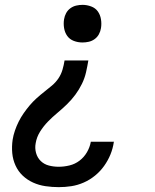

<svg xmlns="http://www.w3.org/2000/svg" viewBox="-20 -558 640 791"><path d="M222 213Q195 213 167.5 209Q140 205 116 194Q92 183 73.5 165.5Q55 148 44 124Q33 100 30.5 73Q28 46 32 18Q35 -1 41.5 -20Q48 -39 57 -57Q66 -75 77.5 -91.5Q89 -108 102 -123.5Q115 -139 130.5 -153Q146 -167 162 -179.5Q178 -192 194 -205.5Q210 -219 221 -235.5Q232 -252 237.5 -271Q243 -290 246 -309H344Q340 -285 334.5 -260.5Q329 -236 317.5 -212.5Q306 -189 290.5 -168Q275 -147 256 -128.5Q237 -110 216.5 -93Q196 -76 177.5 -57Q159 -38 145 -15.5Q131 7 127 32Q123 52 128.5 72Q134 92 148 105.5Q162 119 181.5 124Q201 129 222 129Q244 129 266.5 123.5Q289 118 307.5 104Q326 90 338 69.5Q350 49 354 27Q354 27 354 26.5Q354 26 354 26H450Q450 26 449.5 26.5Q449 27 449 27Q445 54 435 78.5Q425 103 409 125.5Q393 148 371.5 165.5Q350 183 325 194Q300 205 274 209Q248 213 222 213ZM320 -383Q301 -383 284 -389.5Q267 -396 257 -410Q247 -424 244 -442.5Q241 -461 244 -479Q246 -492 252.5 -504Q259 -516 270 -524Q281 -532 294 -535Q307 -538 320 -538Q338 -538 355.5 -531.5Q373 -525 383 -511Q393 -497 396 -478.5Q399 -460 396 -442Q394 -429 387.5 -417Q381 -405 370 -397Q359 -389 346 -386Q333 -383 320 -383Z"/></svg>

Font: Iosevka Slab Medium Extended
Style: Italic
Weight: 500
Width: 7
Italic angle: -9°
Monospace: yes
Designer: Belleve Invis
Foundry: Belleve Invis
Version: Version 11.1.0; ttfautohint (v1.8.3)